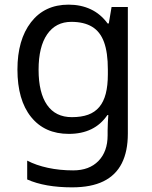

<svg xmlns="http://www.w3.org/2000/svg" viewBox="-20 -566 655 826"><path d="M275 -546Q328 -546 370.5 -526Q413 -506 443 -465H448L460 -536H530V9Q530 85 504 136.5Q478 188 425 214Q372 240 290 240Q232 240 183.5 231.5Q135 223 97 206V125Q135 145 186 156Q237 167 295 167Q364 167 403.5 126.5Q443 86 443 16V-5Q443 -17 444 -39.5Q445 -62 446 -71H442Q414 -30 372.5 -10Q331 10 276 10Q172 10 113.5 -63Q55 -136 55 -267Q55 -395 113.5 -470.5Q172 -546 275 -546ZM287 -472Q220 -472 183 -418.5Q146 -365 146 -266Q146 -167 182.5 -114.5Q219 -62 289 -62Q330 -62 359 -72.5Q388 -83 407 -105.5Q426 -128 435 -163Q444 -198 444 -246V-267Q444 -340 427.5 -385Q411 -430 376 -451Q341 -472 287 -472Z"/></svg>

Font: lmalayalam15
Style: Book
Weight: 400
Designer: Jelle Bosma - Monotype Design Team
Foundry: Monotype Imaging Inc.
Version: Version 2.003